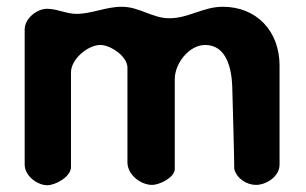

<svg xmlns="http://www.w3.org/2000/svg" viewBox="-20 -547 905 568"><path d="M119 -521C90 -521 53 -493 53 -460V-60C53 -27 90 1 120 1C144 1 190 -24 190 -53V-333C190 -372 240 -414 277 -414C306 -414 357 -381 357 -347V-67C357 -30 396 0 430 0C452 0 497 -22 497 -47V-313C497 -359 539 -414 587 -414C651 -414 665 -342 667 -293C668 -256 673 -84 673 -47C680 -19 710 0 737 0C768 0 807 -25 807 -60V-353C807 -455 739 -527 639 -527C581 -527 538 -493 481 -493C430 -493 393 -527 340 -527C293 -527 252 -506 206 -506C176 -506 149 -521 119 -521Z"/></svg>

Font: Asimov Print
Style: Regular
Weight: 500
Designer: Google
Version: Version 2.000980: 2014